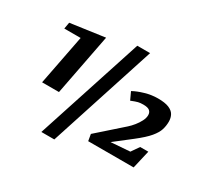

<svg xmlns="http://www.w3.org/2000/svg" viewBox="-153 -874 1253 1182"><g transform="rotate(30 474.0 -282.5)"><path d="M262 95 508 -660H599L354 95ZM113 -172 182 -527H66L74 -573L317 -607L233 -172ZM540 0 532 -47 706 -201Q723 -216 740 -237Q757 -258 768.5 -280.5Q780 -303 780 -323Q780 -343 767 -354Q754 -365 722 -365Q701 -365 686 -361.5Q671 -358 639 -345L614 -399Q644 -416 690 -429.5Q736 -443 781 -443Q831 -443 859 -431.5Q887 -420 898.5 -399.5Q910 -379 910 -352Q910 -323 901.5 -295Q893 -267 865.5 -234Q838 -201 779 -155L662 -64L797 -74L835 -129H893L863 0Z"/></g></svg>

Font: Manuale ExtraBold
Style: Italic
Weight: 800
Italic angle: -11°
Designer: Eduardo Tunni / Pablo Cosgaya
Foundry: Eduardo Tunni / Pablo Cosgaya
Version: Version 1.002